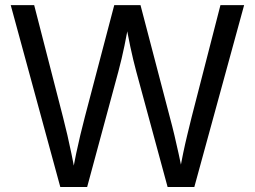

<svg xmlns="http://www.w3.org/2000/svg" viewBox="-20 -748 1019 768"><path d="M221.2 0 22.9 -727.5H116.7L231.9 -279.8Q241.2 -244.1 249.5 -207.8Q257.8 -171.4 265.6 -134Q273.4 -96.7 280.3 -57.1H269.5Q276.9 -96.7 284.7 -134Q292.5 -171.4 301.3 -207.8Q310.1 -244.1 319.3 -279.8L437 -727.5H542L659.2 -279.8Q668.9 -244.1 677.5 -207.8Q686 -171.4 694.3 -134Q702.6 -96.7 710 -57.1H697.3Q704.6 -96.7 712.4 -134Q720.2 -171.4 729 -207.8Q737.8 -244.1 746.6 -279.8L861.8 -727.5H956.5L757.3 0H650.4L524.9 -462.4Q512.7 -507.8 501.5 -560.1Q490.2 -612.3 479.5 -678.2H499Q488.3 -615.7 477.8 -564.7Q467.3 -513.7 453.6 -462.4L328.6 0Z"/></svg>

Font: Inter 17pt
Style: Regular
Weight: 400
Version: Version 4.001;git-66647c0bb